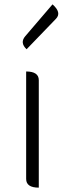

<svg xmlns="http://www.w3.org/2000/svg" viewBox="-20 -861 297 881"><path d="M158 0Q100 0 100 -40V-533Q158 -533 158 -493V0ZM102 -635Q70 -665 96 -695L221 -841Q264 -803 237 -775Z"/></svg>

Font: Swei Half Moon CJK SC
Style: Light
Weight: 300
Version: Version 2.071